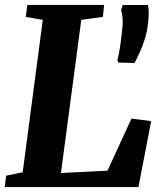

<svg xmlns="http://www.w3.org/2000/svg" viewBox="-20 -763 655 783"><path d="M-0.5 0 5 -46.5 72.5 -60.5 154.5 -682 85 -694 91.5 -743H404.5L399.5 -694L311.5 -682L228.5 -57.5L418.5 -67L516 -279.5L596.5 -269L544.5 0ZM528.5 -506 461.5 -508 459 -519Q464.5 -540 468.8 -567Q473 -594 477.5 -634Q481.5 -665.5 479.8 -687Q478 -708.5 474 -722.5L480.5 -742.5H583Q586 -731.5 586.5 -715.2Q587 -699 584 -670.5Q580.5 -636 571.2 -606Q562 -576 550.5 -551Q539 -526 528.5 -506Z"/></svg>

Font: Merriweather 28pt ExtraBold
Style: Italic
Weight: 800
Italic angle: -7.8°
Version: Version 2.101